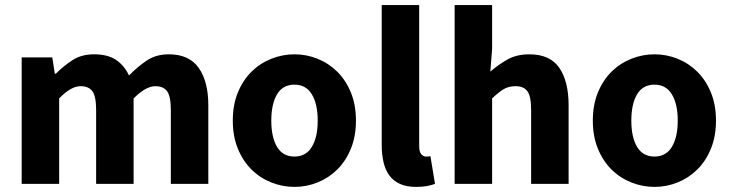

<svg xmlns="http://www.w3.org/2000/svg" viewBox="-20 -721 2864 753"><path d="M65 0V-496H185L195 -432H199Q230 -463 265 -485.5Q300 -508 349 -508Q402 -508 434.5 -486.5Q467 -465 486 -425Q519 -459 555.5 -483.5Q592 -508 642 -508Q722 -508 759.5 -454.5Q797 -401 797 -308V0H650V-289Q650 -343 635.5 -363Q621 -383 589 -383Q552 -383 504 -335V0H357V-289Q357 -343 342.5 -363Q328 -383 296 -383Q258 -383 212 -335V0Z M1135 12Q1088 12 1044 -5.5Q1000 -23 966.5 -56Q933 -89 913 -137.5Q893 -186 893 -248Q893 -310 913 -358.5Q933 -407 966.5 -440Q1000 -473 1044 -490.5Q1088 -508 1135 -508Q1182 -508 1225.5 -490.5Q1269 -473 1302.5 -440Q1336 -407 1356 -358.5Q1376 -310 1376 -248Q1376 -186 1356 -137.5Q1336 -89 1302.5 -56Q1269 -23 1225.5 -5.5Q1182 12 1135 12ZM1135 -107Q1180 -107 1203 -145Q1226 -183 1226 -248Q1226 -313 1203 -351Q1180 -389 1135 -389Q1089 -389 1066.5 -351Q1044 -313 1044 -248Q1044 -183 1066.5 -145Q1089 -107 1135 -107Z M1612 12Q1574 12 1548 0Q1522 -12 1506.5 -33.5Q1491 -55 1484 -85.5Q1477 -116 1477 -154V-701H1624V-148Q1624 -125 1632.5 -116Q1641 -107 1650 -107Q1655 -107 1658.5 -107Q1662 -107 1668 -109L1686 0Q1674 5 1655.5 8.5Q1637 12 1612 12Z M1763 0V-701H1910V-529L1903 -440Q1931 -465 1968 -486.5Q2005 -508 2056 -508Q2137 -508 2173.5 -455Q2210 -402 2210 -308V0H2063V-289Q2063 -343 2048.5 -363Q2034 -383 2002 -383Q1974 -383 1954 -370.5Q1934 -358 1910 -335V0Z M2547 12Q2500 12 2456 -5.5Q2412 -23 2378.5 -56Q2345 -89 2325 -137.5Q2305 -186 2305 -248Q2305 -310 2325 -358.5Q2345 -407 2378.5 -440Q2412 -473 2456 -490.5Q2500 -508 2547 -508Q2594 -508 2637.5 -490.5Q2681 -473 2714.5 -440Q2748 -407 2768 -358.5Q2788 -310 2788 -248Q2788 -186 2768 -137.5Q2748 -89 2714.5 -56Q2681 -23 2637.5 -5.5Q2594 12 2547 12ZM2547 -107Q2592 -107 2615 -145Q2638 -183 2638 -248Q2638 -313 2615 -351Q2592 -389 2547 -389Q2501 -389 2478.5 -351Q2456 -313 2456 -248Q2456 -183 2478.5 -145Q2501 -107 2547 -107Z"/></svg>

Font: Font
Style: ¶
Weight: 700
Designer: Paul D. Hunt
Foundry: Adobe Systems Incorporated
Version: Version 3.000